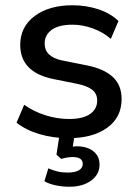

<svg xmlns="http://www.w3.org/2000/svg" viewBox="-20 -517 524 731"><path d="M242 9Q182 9 130 -6.5Q78 -22 43 -50L72 -118Q109 -92 153.5 -78Q198 -64 243 -64Q296 -64 323 -83Q350 -102 350 -134Q350 -160 332 -174.5Q314 -189 278 -197L183 -216Q57 -242 57 -346Q57 -415 112 -456Q167 -497 256 -497Q307 -497 353.5 -482Q400 -467 431 -437L402 -369Q372 -395 333 -409Q294 -423 256 -423Q204 -423 177 -403.5Q150 -384 150 -351Q150 -301 216 -287L311 -268Q376 -255 409.5 -224Q443 -193 443 -140Q443 -70 388 -30.5Q333 9 242 9ZM244 194Q217 194 191.5 188.5Q166 183 149 173L164 124Q183 132 199.5 136Q216 140 238 140Q265 140 280 131.5Q295 123 295 107Q295 81 257 81Q247 81 237 82.5Q227 84 213 88L195 72L209 -20H267L257 41Q265 40 272 40Q311 40 335 58.5Q359 77 359 110Q359 147 327 170.5Q295 194 244 194Z"/></svg>

Font: Nunito Sans SemiBold
Style: Regular
Weight: 600
Designer: Vernon Adams
Foundry: Vernon Adams
Version: Version 3.101; ttfautohint (v1.8.4.7-5d5b);gftools[0.9.27]